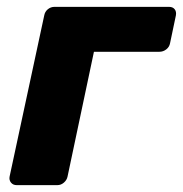

<svg xmlns="http://www.w3.org/2000/svg" viewBox="-20 -540 534 560"><path d="M29 0Q18 0 12 -7.5Q6 -15 8 -25L109 -495Q111 -506 119.5 -513Q128 -520 139 -520H473Q484 -520 489.5 -513Q495 -506 493 -495L476 -414Q474 -403 465 -396Q456 -389 445 -389H254L177 -25Q175 -15 166.5 -7.5Q158 0 147 0Z"/></svg>

Font: Rubik
Style: Bold Italic
Weight: 700
Italic angle: -12°
Designer: Hubert and Fischer
Foundry: Hubert and Fischer
Version: Version 2.300;gftools[0.9.30]